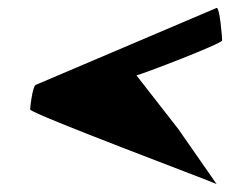

<svg xmlns="http://www.w3.org/2000/svg" viewBox="-20 -636 622 484"><path d="M56 -360C56 -350 515 -178 526 -172L430 -310L324 -446C336 -448 540 -526 540 -534C540 -542 534 -618 526 -616L70 -422C63 -420 56 -370 56 -360Z"/></svg>

Font: Ampere
Style: SuExt
Weight: 400
Version: Version 1